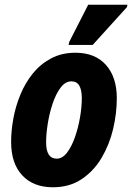

<svg xmlns="http://www.w3.org/2000/svg" viewBox="-20 -782 559 812"><path d="M204 10Q121 10 74 -40.5Q27 -91 27 -182Q27 -229 36.5 -281Q46 -333 66.5 -382.5Q87 -432 119 -471.5Q151 -511 196 -535Q241 -559 299 -559Q382 -559 428 -507.5Q474 -456 474 -366Q474 -303 458.5 -237Q443 -171 410 -115Q377 -59 325.5 -24.5Q274 10 204 10ZM220 -111Q244 -111 263.5 -136.5Q283 -162 297 -202Q311 -242 318.5 -286Q326 -330 326 -367Q326 -401 315.5 -419.5Q305 -438 282 -438Q256 -438 236 -411Q216 -384 202.5 -343.5Q189 -303 182 -259Q175 -215 175 -180Q175 -111 220 -111ZM270 -592 273 -605 353 -762H519L517 -752L372 -592Z"/></svg>

Font: Noto Sans Condensed ExtraBold
Style: Italic
Weight: 800
Width: 3
Italic angle: -12°
Designer: Monotype Design Team
Foundry: Monotype Imaging Inc.
Version: Version 2.013; ttfautohint (v1.8.4.7-5d5b)